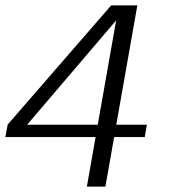

<svg xmlns="http://www.w3.org/2000/svg" viewBox="-22 -695 638 715"><path d="M301.5 0 334 -184.5H-2L6.5 -231L392 -675H489.5L411 -230.5H525L517 -184.5H403L370.5 0ZM79 -230.5H342L410.5 -619Z"/></svg>

Font: Anybody ExtraExpanded Light
Style: Italic
Weight: 300
Width: 8
Italic angle: -10°
Designer: Tyler Finck
Foundry: Etcetera Type Company
Version: Version 1.010; ttfautohint (v1.8.3) -l 8 -r 50 -G 200 -x 14 